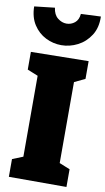

<svg xmlns="http://www.w3.org/2000/svg" viewBox="-107 -1018 584 1067"><g transform="rotate(10 185.5 -485.0)"><path d="M349 -610 270 -572 289 -600V-105L270 -132L349 -100V0H24V-100L101 -131L84 -105V-600L108 -571L24 -605V-705L349 -710ZM183 -771Q137 -771 95 -792Q53 -813 26 -854.5Q-1 -896 -2 -957L113 -970Q118 -931 141.5 -912.5Q165 -894 191 -894Q217 -894 237.5 -910.5Q258 -927 261 -961L373 -966Q375 -903 347 -859.5Q319 -816 275 -793.5Q231 -771 183 -771Z"/></g></svg>

Font: Bitter Thin Black
Style: Regular
Weight: 900
Version: Version 3.020